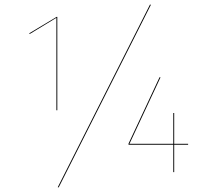

<svg xmlns="http://www.w3.org/2000/svg" viewBox="-20 -754 914 841"><path d="M231 -271H227V-676L110 -605L108 -608L228 -680H231ZM641 -733 237 67 233 66 637 -734ZM804 -120H743V0H739V-120H543V-125L679 -416L683 -415L547 -124H739V-259H743V-124H804Z"/></svg>

Font: FiraGO Four
Style: Regular
Weight: 100
Designer: bBox Type
Foundry: bBox Type GmbH
Version: Version 1.001